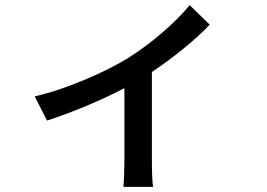

<svg xmlns="http://www.w3.org/2000/svg" viewBox="-20 -645 1040 747"><path d="M115 -270 163 -176C263 -208 378 -257 464 -302V-14C464 18 462 65 460 82H576C572 65 571 18 571 -14V-365C660 -424 746 -496 796 -549L718 -625C666 -561 570 -476 475 -417C394 -368 246 -300 115 -270Z"/></svg>

Font: Source Han Sans JP Medium
Style: Regular
Weight: 500
Designer: Ryoko NISHIZUKA 西塚涼子 (kana, bopomofo & ideographs); Paul D. Hunt (Latin, Greek & Cyrillic); Sandoll Communications 산돌커뮤니
Foundry: Adobe
Version: Version 2.002;hotconv 1.0.116;makeotfexe 2.5.65601